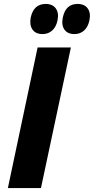

<svg xmlns="http://www.w3.org/2000/svg" viewBox="-20 -955 477 975"><path d="M196 -782Q161 -782 145 -805Q129 -828 136 -866Q151 -935 212 -935Q247 -935 263.5 -912Q280 -889 272 -851Q265 -818 245 -800Q225 -782 196 -782ZM358 -782Q323 -782 307 -805Q291 -828 299 -866Q313 -935 374 -935Q409 -935 425.5 -912Q442 -889 434 -851Q427 -818 407 -800Q387 -782 358 -782ZM20 0 171 -714H340L188 0Z"/></svg>

Font: Noto Sans ExtraBold
Style: Italic
Weight: 800
Italic angle: -12°
Designer: Monotype Design Team
Foundry: Monotype Imaging Inc.
Version: Version 2.013; ttfautohint (v1.8.4.7-5d5b)